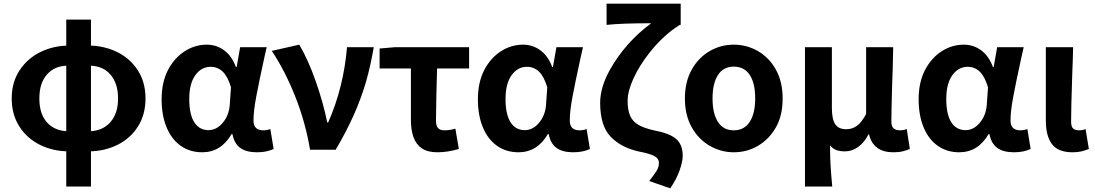

<svg xmlns="http://www.w3.org/2000/svg" viewBox="-20 -818 5984 1049"><path d="M44 -280Q44 -369 87.5 -434.5Q131 -500 202.5 -534.5Q274 -569 358 -569L349 -459Q280 -459 237.5 -412Q195 -365 195 -280Q195 -195 237 -149Q279 -103 349 -101L358 9Q271 9 199.5 -26Q128 -61 86 -126.5Q44 -192 44 -280ZM625 -280Q625 -363 583 -411Q541 -459 470 -459L462 -569Q547 -569 618.5 -534.5Q690 -500 732.5 -434.5Q775 -369 775 -280Q775 -192 733.5 -126.5Q692 -61 620.5 -26Q549 9 462 9L470 -101Q541 -103 583 -150.5Q625 -198 625 -280ZM342 -711H477V201H342Z M863 -276Q863 -368 898 -436Q933 -502 989 -538Q1045 -574 1110 -574Q1162 -574 1204 -543.5Q1246 -513 1269 -452H1273L1292 -560H1437Q1434 -544 1423 -498Q1394 -365 1379.5 -287.5Q1365 -210 1365 -159Q1365 -106 1419 -106Q1439 -106 1457 -113L1475 -4Q1437 14 1384 14Q1326 14 1293 -9.5Q1260 -33 1250 -85H1245Q1187 14 1085 14Q1018 14 968 -21Q918 -56 890.5 -121.5Q863 -187 863 -276ZM1235 -242 1242 -341Q1224 -401 1196.5 -427Q1169 -453 1131 -453Q1080 -453 1047 -407Q1014 -361 1014 -277Q1014 -193 1041.5 -150Q1069 -107 1119 -107Q1163 -107 1196.5 -146.5Q1230 -186 1235 -242Z M1465 -540 1615 -574Q1664 -491 1705 -374Q1746 -257 1768 -149H1773Q1857 -339 1876 -560H2022Q2005 -460 1980 -372Q1953 -280 1913 -190Q1873 -100 1814 0H1674Q1649 -149 1593.5 -289.5Q1538 -430 1465 -540Z M2284 -8Q2225 -48 2225 -164V-444H2054V-553L2136 -560H2543V-444H2368L2364 -292Q2362 -192 2362 -158Q2362 -130 2373.5 -118Q2385 -106 2407 -106Q2438 -106 2468 -115L2487 -4Q2425 14 2370 14Q2315 14 2284 -8Z M2591 -276Q2591 -368 2626 -436Q2661 -502 2717 -538Q2773 -574 2838 -574Q2890 -574 2932 -543.5Q2974 -513 2997 -452H3001L3020 -560H3165Q3162 -544 3151 -498Q3122 -365 3107.5 -287.5Q3093 -210 3093 -159Q3093 -106 3147 -106Q3167 -106 3185 -113L3203 -4Q3165 14 3112 14Q3054 14 3021 -9.5Q2988 -33 2978 -85H2973Q2915 14 2813 14Q2746 14 2696 -21Q2646 -56 2618.5 -121.5Q2591 -187 2591 -276ZM2963 -242 2970 -341Q2952 -401 2924.5 -427Q2897 -453 2859 -453Q2808 -453 2775 -407Q2742 -361 2742 -277Q2742 -193 2769.5 -150Q2797 -107 2847 -107Q2891 -107 2924.5 -146.5Q2958 -186 2963 -242Z M3580 72Q3580 48 3555 34.5Q3530 21 3467 9Q3371 -13 3315 -72.5Q3259 -132 3259 -257Q3259 -341 3313 -438Q3398 -588 3538 -691Q3375 -691 3294 -682V-798H3699V-682H3694Q3607 -628 3530 -532Q3474 -461 3441.5 -390.5Q3409 -320 3409 -265Q3409 -215 3424 -183Q3438 -153 3468.5 -135.5Q3499 -118 3552 -106Q3638 -90 3674 -59Q3710 -28 3710 34Q3710 65 3693 113Q3676 161 3642 211L3527 171Q3557 133 3568.5 113.5Q3580 94 3580 72Z M3858 -21Q3795 -58 3758.5 -124Q3722 -190 3722 -280Q3722 -372 3760 -439Q3797 -504 3857.5 -539Q3918 -574 3989 -574Q4059 -574 4121 -539Q4184 -502 4220 -436Q4256 -370 4256 -280Q4256 -186 4219 -122Q4182 -57 4121.5 -21.5Q4061 14 3989 14Q3920 14 3858 -21ZM4106 -280Q4106 -364 4076 -409Q4046 -454 3989 -454Q3932 -454 3902.5 -408Q3873 -362 3873 -280Q3873 -198 3902.5 -152Q3932 -106 3989 -106Q4046 -106 4076 -152Q4106 -198 4106 -280Z M4378 -560H4525V-229Q4525 -166 4543.5 -139Q4562 -112 4603 -112Q4637 -112 4662.5 -131Q4688 -150 4712 -195V-560H4860Q4858 -445 4854 -345Q4850 -203 4850 -153Q4850 -128 4862 -117Q4874 -106 4898 -106Q4916 -106 4934 -113L4951 -4Q4931 4 4911 9Q4891 14 4861 14Q4751 14 4728 -84H4725Q4702 -39 4668.5 -15Q4635 9 4596 9Q4569 9 4549.5 2Q4530 -5 4515 -24Q4515 40 4518 88.5Q4521 137 4527 201H4378Z M4999 -276Q4999 -368 5034 -436Q5069 -502 5125 -538Q5181 -574 5246 -574Q5298 -574 5340 -543.5Q5382 -513 5405 -452H5409L5428 -560H5573Q5570 -544 5559 -498Q5530 -365 5515.5 -287.5Q5501 -210 5501 -159Q5501 -106 5555 -106Q5575 -106 5593 -113L5611 -4Q5573 14 5520 14Q5462 14 5429 -9.5Q5396 -33 5386 -85H5381Q5323 14 5221 14Q5154 14 5104 -21Q5054 -56 5026.5 -121.5Q4999 -187 4999 -276ZM5371 -242 5378 -341Q5360 -401 5332.5 -427Q5305 -453 5267 -453Q5216 -453 5183 -407Q5150 -361 5150 -277Q5150 -193 5177.5 -150Q5205 -107 5255 -107Q5299 -107 5332.5 -146.5Q5366 -186 5371 -242Z M5694 -159V-560H5843Q5842 -525 5841 -486Q5840 -447 5838 -405Q5832 -221 5832 -153Q5832 -127 5842.5 -116.5Q5853 -106 5877 -106Q5896 -106 5911 -113L5929 -4Q5909 4 5889 9Q5869 14 5840 14Q5761 14 5727.5 -30.5Q5694 -75 5694 -159Z"/></svg>

Font: Merged Yaku Han JP
Style: Bold
Weight: 700
Designer: Ryoko NISHIZUKA 西塚涼子 (kana, bopomofo & ideographs); Paul D. Hunt (Latin, Greek & Cyrillic); Sandoll Communications 산돌커뮤니
Foundry: Adobe
Version: Version 2.004